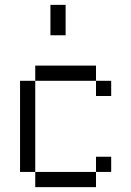

<svg xmlns="http://www.w3.org/2000/svg" viewBox="-20 -770 540 790"><path d="M437.5 -62.5V-125H375V-62.5H125V0H375V-62.5ZM437.5 -375V-437.5H375V-375ZM125 -62.5Q125 -62.5 125 -437.5H62.5Q62.5 -437.5 62.5 -62.5ZM125 -437.5H375V-500H125ZM187.5 -750Q187.5 -750 187.5 -625H250Q250 -625 250 -750Z"/></svg>

Font: CalcUnifontExMono
Style: Regular
Weight: 500
Version: Version 15.0.06